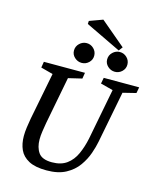

<svg xmlns="http://www.w3.org/2000/svg" viewBox="-137 -1042 942 1146"><g transform="rotate(15 334.0 -468.5)"><path d="M261 10Q191 10 151 -11.5Q111 -33 94.5 -69.5Q78 -106 78 -154Q78 -179 82 -207.5Q86 -236 91 -264L148 -555L73 -575L79 -612H333L327 -575L243 -555L187 -264Q182 -235 178 -208.5Q174 -182 174 -159Q174 -109 196.5 -77Q219 -45 280 -45Q336 -45 371.5 -71Q407 -97 427 -141.5Q447 -186 458 -239L519 -555L442 -575L449 -612H668L661 -575L580 -555L518 -236Q512 -204 497.5 -162Q483 -120 455 -80.5Q427 -41 380 -15.5Q333 10 261 10ZM503 -664Q478 -664 459 -681.5Q440 -699 440 -724Q440 -750 459 -768Q478 -786 503 -786Q528 -786 546.5 -768Q565 -750 565 -724Q565 -699 546.5 -681.5Q528 -664 503 -664ZM298 -664Q273 -664 254 -681.5Q235 -699 235 -724Q235 -750 254 -768Q273 -786 298 -786Q323 -786 341.5 -768Q360 -750 360 -724Q360 -699 341.5 -681.5Q323 -664 298 -664ZM493 -793 274 -898 275 -917 357 -947 511 -817Z"/></g></svg>

Font: Manuale Medium
Style: Italic
Weight: 500
Italic angle: -11°
Version: Version 1.002